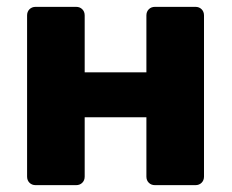

<svg xmlns="http://www.w3.org/2000/svg" viewBox="-20 -540 678 560"><path d="M84 0Q73 0 66 -7Q59 -14 59 -25V-495Q59 -506 66 -513Q73 -520 84 -520H202Q213 -520 220 -513Q227 -506 227 -495V-329H407V-495Q407 -506 414 -513Q421 -520 432 -520H550Q561 -520 568 -513Q575 -506 575 -495V-25Q575 -14 568 -7Q561 0 550 0H432Q421 0 414 -7Q407 -14 407 -25V-198H227V-25Q227 -14 220 -7Q213 0 202 0Z"/></svg>

Font: Fz Rubik
Style: Bold
Weight: 700
Designer: Hubert and Fischer
Foundry: Hubert and Fischer
Version: Vit hóa bi FontZin.com